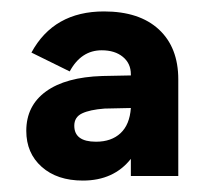

<svg xmlns="http://www.w3.org/2000/svg" viewBox="-20 -643 358 336"><path d="M26 -414Q26 -458 60.5 -483Q95 -508 159 -510L209 -511V-513Q209 -532 195 -543.5Q181 -555 158 -555Q122 -555 102 -518L35 -551Q74 -623 162 -623Q224 -623 258 -591.5Q292 -560 292 -504V-335H209V-365Q179 -327 125 -327Q80 -327 53 -351Q26 -375 26 -414ZM148 -395Q175 -395 191 -410Q207 -425 209 -454L163 -453Q137 -451 123.5 -444.5Q110 -438 110 -423Q110 -395 148 -395Z"/></svg>

Font: NT Somic Bold
Style: Regular
Weight: 700
Designer: Ravid Balaliev — lead type designer, mastering
Michael Voronin — secret advisor, marketing
Ivan Kovalenko — best boy
Foundry: NT Type
Version: Version 0.7